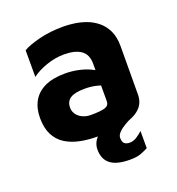

<svg xmlns="http://www.w3.org/2000/svg" viewBox="-126 -624 824 894"><g transform="rotate(-20 286.0 -176.5)"><path d="M261 15Q215 15 174.5 6.5Q134 -2 103.5 -21.5Q73 -41 56 -74.5Q39 -108 39 -158Q39 -205 58.5 -240Q78 -275 118 -294Q158 -313 219 -313Q253 -313 285 -306Q317 -299 342.5 -287Q368 -275 383 -261L389 -189Q369 -201 341 -208Q313 -215 281 -215Q232 -215 209.5 -200.5Q187 -186 187 -155Q187 -136 198 -121Q209 -106 227.5 -98Q246 -90 266 -90Q317 -90 337.5 -97Q358 -104 358 -125V-311Q358 -357 328.5 -377.5Q299 -398 245 -398Q201 -398 156.5 -382.5Q112 -367 84 -345V-477Q110 -493 164.5 -507Q219 -521 287 -521Q311 -521 340 -517Q369 -513 398 -502.5Q427 -492 451.5 -472Q476 -452 491 -421Q506 -390 506 -344L505 -105Q505 -62 476 -35.5Q447 -9 392.5 3Q338 15 261 15ZM367 168Q302 168 271 144Q240 120 240 72Q240 34 272.5 6Q305 -22 359 -43L455 -20Q414 -3 386 17Q358 37 358 57Q358 78 367.5 85.5Q377 93 393 93Q411 93 427.5 82.5Q444 72 458 59V144Q443 152 422.5 160Q402 168 367 168Z"/></g></svg>

Font: Maven Pro
Style: Bold
Weight: 700
Designer: Joe Prince
Foundry: Joe Prince
Version: Version 2.103